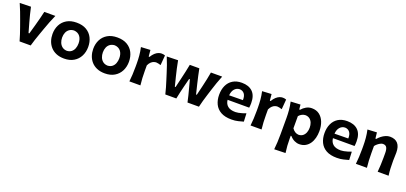

<svg xmlns="http://www.w3.org/2000/svg" viewBox="29 -1637 6189 2924"><g transform="rotate(20 3123.0 -175.0)"><path d="M211.4 0H391.4Q405.5 -52.1 422.7 -103.3Q439.8 -154.5 458.4 -206.6L493.4 -304.9Q515.4 -366.4 539.1 -428.3Q562.7 -490.3 590.8 -551.3H411.5Q399.3 -494.9 384.2 -436.9Q369.1 -378.9 352.1 -317.1L309.2 -165.7H296.2L253.4 -316.9Q236.6 -377.1 221.5 -436.7Q206.4 -496.2 193.7 -556.1L13.1 -551.3Q40.3 -490.5 63.7 -428.8Q87.1 -367.1 109.2 -306.1L144.1 -208.5Q162.3 -157.8 179.7 -104.8Q197.2 -51.9 211.4 0Z M935 -111.4Q890.2 -113.4 860.2 -136.5Q830.2 -159.6 815 -196.8Q799.8 -233.9 799.8 -277.7Q799.8 -323.6 815.1 -359.5Q830.4 -395.4 860.6 -416.7Q890.8 -438 935 -440.3Q998.6 -435.7 1032.4 -392.5Q1066.3 -349.3 1066.3 -277.7Q1066.3 -233.1 1052 -195.9Q1037.6 -158.8 1008.5 -136.1Q979.4 -113.4 935 -111.4ZM935.8 14.3Q1027 14.3 1091 -24.2Q1155.1 -62.6 1188.9 -128.6Q1222.8 -194.7 1222.8 -277.7Q1222.8 -358.9 1190.3 -424.4Q1157.8 -489.9 1093.2 -528.2Q1028.7 -566.5 932.7 -566.5Q839.4 -566.5 774.9 -528.7Q710.4 -490.8 677 -425.6Q643.6 -360.3 643.6 -277.7Q643.6 -219.9 661.4 -167.4Q679.2 -114.9 715.3 -74Q751.3 -33.2 806.3 -9.5Q861.3 14.3 935.8 14.3Z M1595.2 -111.4Q1550.4 -113.4 1520.4 -136.5Q1490.4 -159.6 1475.2 -196.8Q1460 -233.9 1460 -277.7Q1460 -323.6 1475.3 -359.5Q1490.5 -395.4 1520.7 -416.7Q1551 -438 1595.2 -440.3Q1658.7 -435.7 1692.6 -392.5Q1726.5 -349.3 1726.5 -277.7Q1726.5 -233.1 1712.1 -195.9Q1697.8 -158.8 1668.7 -136.1Q1639.5 -113.4 1595.2 -111.4ZM1596 14.3Q1687.1 14.3 1751.2 -24.2Q1815.2 -62.6 1849.1 -128.6Q1883 -194.7 1883 -277.7Q1883 -358.9 1850.5 -424.4Q1818 -489.9 1753.4 -528.2Q1688.8 -566.5 1592.8 -566.5Q1499.5 -566.5 1435.1 -528.7Q1370.6 -490.8 1337.2 -425.6Q1303.8 -360.3 1303.8 -277.7Q1303.8 -219.9 1321.6 -167.4Q1339.4 -114.9 1375.4 -74Q1411.5 -33.2 1466.5 -9.5Q1521.4 14.3 1596 14.3Z M1991 0H2169.6Q2162.9 -59.3 2159.9 -114Q2156.9 -168.8 2156.9 -231.3V-320.3Q2175 -358.2 2196.6 -377.7Q2218.2 -397.2 2239.6 -404.2Q2260.9 -411.2 2278.1 -411.2Q2292.4 -411.2 2313 -406.3Q2333.6 -401.5 2352.5 -395.3L2365.7 -556.1Q2351.5 -562.2 2336 -564.4Q2320.5 -566.5 2307.5 -566.5Q2284 -566.5 2257.3 -556.2Q2230.6 -545.8 2203.6 -521.5Q2176.7 -497.2 2151.1 -455.1H2138.1L2128.3 -559.5L1977.6 -551.3Q1992.2 -485.6 1997.9 -421.3Q2003.5 -357 2003.5 -294.5V-239.5Q2003.5 -170.9 2000.4 -115.1Q1997.2 -59.3 1991 0Z M2573.3 0H2751.7Q2761.6 -52 2774.3 -107.2Q2786.9 -162.4 2799.7 -213L2833.5 -345.5H2845.4L2880.1 -214.8Q2893.7 -163.9 2907.9 -108Q2922 -52 2932.7 0H3118.3Q3142.1 -101.3 3177.2 -211.2L3207.8 -308.1Q3227.2 -368.8 3247.9 -429.4Q3268.7 -490 3294.2 -551.3H3111.8Q3102.6 -498.2 3089.7 -435.2Q3076.7 -372.1 3062.8 -314.9L3025.4 -159.5H3013.6L2976.6 -311.6Q2962.4 -371.1 2948.6 -432.4Q2934.8 -493.7 2923.8 -551.3H2769.5Q2758.1 -490.6 2744.8 -430.8Q2731.5 -371 2717.2 -310.7L2681.3 -159.5H2669.5L2632.3 -307.7Q2617.1 -367.5 2602.9 -432.3Q2588.7 -497.1 2577.8 -556.1L2395.9 -551.3Q2422.1 -489.6 2442.9 -429.5Q2463.7 -369.3 2482.8 -308.1L2513.6 -210.2Q2530.4 -157.2 2545.8 -104.5Q2561.1 -51.9 2573.3 0Z M3647.9 14.3Q3709.2 14.3 3756.8 2Q3804.4 -10.3 3838.8 -19.8L3832.7 -152.8Q3804.8 -142 3774 -132.8Q3743.1 -123.6 3715.1 -118.3Q3687 -113 3666.6 -113Q3583.3 -113 3541.1 -148.6Q3498.8 -184.2 3492.3 -247.9H3842.5Q3844.9 -265.1 3846.3 -282.8Q3847.8 -300.5 3847.8 -323Q3847.8 -445.6 3784.9 -506.1Q3722.1 -566.5 3610.2 -566.5Q3523.5 -566.5 3464.2 -529.5Q3404.9 -492.4 3374.9 -427.3Q3344.8 -362.2 3344.8 -277.7Q3344.8 -192.5 3376.5 -126.6Q3408.2 -60.7 3475.2 -23.2Q3542.2 14.3 3647.9 14.3ZM3713.4 -323 3491.2 -320.1Q3495.9 -384.7 3528.1 -422.5Q3560.4 -460.3 3612 -462.7Q3661.3 -460.6 3688.6 -424.9Q3715.8 -389.2 3713.4 -323Z M3954.4 0H4133Q4126.3 -59.3 4123.3 -114Q4120.3 -168.8 4120.3 -231.3V-320.3Q4138.4 -358.2 4160 -377.7Q4181.6 -397.2 4202.9 -404.2Q4224.3 -411.2 4241.5 -411.2Q4255.8 -411.2 4276.4 -406.3Q4297 -401.5 4315.9 -395.3L4329.1 -556.1Q4314.9 -562.2 4299.4 -564.4Q4283.9 -566.5 4270.9 -566.5Q4247.3 -566.5 4220.7 -556.2Q4194 -545.8 4167 -521.5Q4140 -497.2 4114.5 -455.1H4101.5L4091.7 -559.5L3941 -551.3Q3955.6 -485.6 3961.3 -421.3Q3966.9 -357 3966.9 -294.5V-239.5Q3966.9 -170.9 3963.7 -115.1Q3960.6 -59.3 3954.4 0Z M4689.5 -116.7Q4657.4 -118.3 4630.5 -135.3Q4603.7 -152.3 4583.1 -183.1V-380Q4605.2 -406.1 4633.1 -419.6Q4661 -433.2 4688.1 -433.6Q4730.2 -432.2 4757.8 -410.6Q4785.5 -389.1 4799.2 -353.9Q4812.9 -318.7 4812.9 -275.5Q4812.9 -234.7 4799.8 -199Q4786.6 -163.4 4759.4 -140.9Q4732.3 -118.5 4689.5 -116.7ZM4417.1 217.2 4598.8 212.3Q4590.3 153 4586.7 98.2Q4583.1 43.3 4583.1 -19.2V-62.3H4593.8Q4628 -23.2 4667.7 -4.5Q4707.4 14.3 4746.1 14.3Q4803.1 14.3 4845.1 -9.2Q4887.1 -32.8 4914.9 -73.4Q4942.7 -114 4956.2 -166.5Q4969.7 -219.1 4969.7 -276.8Q4969.7 -358.9 4944 -424.4Q4918.2 -489.9 4868.2 -528.2Q4818.1 -566.5 4744.6 -566.5Q4695.8 -566.5 4654.1 -543.1Q4612.5 -519.7 4581.1 -482.5H4568.4L4560.4 -559.5L4403.9 -551.3Q4418.5 -485.6 4424.1 -421.3Q4429.8 -357 4429.8 -294.5V-27.4Q4429.8 41.2 4426.6 99.5Q4423.5 157.9 4417.1 217.2Z M5355.4 14.3Q5416.7 14.3 5464.4 2Q5512 -10.3 5546.3 -19.8L5540.2 -152.8Q5512.3 -142 5481.5 -132.8Q5450.7 -123.6 5422.6 -118.3Q5394.5 -113 5374.1 -113Q5290.9 -113 5248.6 -148.6Q5206.4 -184.2 5199.8 -247.9H5550Q5552.5 -265.1 5553.9 -282.8Q5555.3 -300.5 5555.3 -323Q5555.3 -445.6 5492.4 -506.1Q5429.6 -566.5 5317.7 -566.5Q5231 -566.5 5171.7 -529.5Q5112.5 -492.4 5082.4 -427.3Q5052.3 -362.2 5052.3 -277.7Q5052.3 -192.5 5084 -126.6Q5115.7 -60.7 5182.7 -23.2Q5249.8 14.3 5355.4 14.3ZM5420.9 -323 5198.7 -320.1Q5203.4 -384.7 5235.7 -422.5Q5267.9 -460.3 5319.5 -462.7Q5368.8 -460.6 5396.1 -424.9Q5423.3 -389.2 5420.9 -323Z M5661.9 0H5840.5Q5833.8 -59.3 5830.8 -114Q5827.8 -168.8 5827.8 -231.3V-348.3Q5843.4 -369.6 5864.8 -387Q5886.1 -404.5 5907.9 -415.2Q5929.8 -426 5946.1 -426Q5991.1 -426 6008.3 -396Q6025.5 -366.1 6025.5 -305.5V-231.3Q6025.5 -168.8 6022.7 -114Q6019.9 -59.3 6014.8 0H6191.8Q6183.6 -59.3 6181.1 -115.1Q6178.6 -170.9 6178.6 -239.5Q6178.6 -267.4 6180.4 -300.9Q6182.2 -334.3 6182.2 -370.2Q6182.2 -467.7 6139 -517.1Q6095.8 -566.5 6010.5 -566.5Q5976.1 -566.5 5941.3 -551.6Q5906.5 -536.6 5876.1 -512.8Q5845.6 -488.9 5823.4 -462.1H5809.9L5799.2 -559.5L5648.5 -551.3Q5663.1 -485.6 5668.8 -421.3Q5674.4 -357 5674.4 -294.5V-239.5Q5674.4 -170.9 5671.3 -115.1Q5668.1 -59.3 5661.9 0Z"/></g></svg>

Font: Pinar-VF
Style: Regular
Weight: 300
Designer: Amin Abedi
Version: Version 3.0